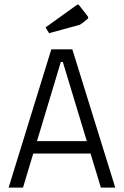

<svg xmlns="http://www.w3.org/2000/svg" viewBox="-20 -848 560 868"><path d="M19 0 212 -625H307L501 0H436L264 -568H255L84 0ZM102 -154V-210H420V-154ZM202 -698 186 -724 325 -824Q331 -828 332 -828Q335 -828 337 -825L373 -779Q379 -771 379 -769Q379 -764 373 -760L350 -742Q346 -739 342.5 -737Q339 -735 330 -733Z"/></svg>

Font: Changa ExtraLight
Style: Regular
Weight: 250
Designer: Eduardo Rodriguez Tunni
Foundry: Eduardo Rodriguez Tunni
Version: Version 3.002; ttfautohint (v1.8.2)